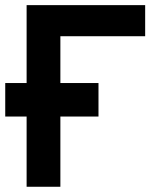

<svg xmlns="http://www.w3.org/2000/svg" viewBox="-22 -713 628 733"><path d="M-2 -268.1V-396H79.6V-693.4H532.2V-574.7H208.5V-396H354V-268.1H208.5V0H79.6V-268.1Z"/></svg>

Font: Cascadia Mono PL
Style: Bold
Weight: 700
Monospace: yes
Designer: Aaron Bell
Foundry: Saja Typeworks
Version: Version 2404.023; ttfautohint (v1.8.4)